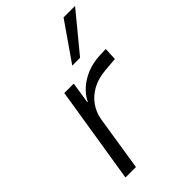

<svg xmlns="http://www.w3.org/2000/svg" viewBox="-226 -837 921 921"><g transform="rotate(-45 234.5 -376.5)"><path d="M58 0 137 -494H201L184 -385H187Q212 -435 263.5 -466Q315 -497 380 -501L427 -503L424 -438L354 -432Q303 -428 265 -407.5Q227 -387 203.5 -354Q180 -321 173 -280L129 0ZM257 -560 391 -753H469L310 -560Z"/></g></svg>

Font: Nunito Sans 7pt Light
Style: Italic
Weight: 300
Italic angle: -9°
Designer: Vernon Adams
Foundry: Vernon Adams
Version: Version 3.101;gftools[0.9.27]